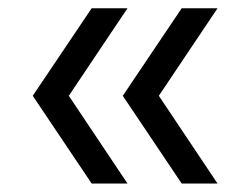

<svg xmlns="http://www.w3.org/2000/svg" viewBox="-20 -514 588 466"><path d="M202.5 -68.5 59.5 -281.5 202.5 -494H289.5L147 -281.5L289.5 -68.5ZM421 -68.5 278 -281.5 421 -494H508L365.5 -281.5L508 -68.5Z"/></svg>

Font: Encode Sans SmExp
Style: Regular
Weight: 400
Width: 6
Designer: Multiple Designers
Foundry: Impallari Type
Version: Version 3.002; ttfautohint (v1.8.3) -l 8 -r 50 -G 200 -x 14 